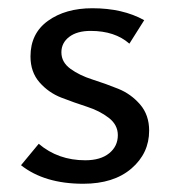

<svg xmlns="http://www.w3.org/2000/svg" viewBox="-20 -441 421 466"><path d="M182 5Q88 5 31 -40L74 -92Q121 -52 187 -52Q224 -52 245 -69Q266 -86 266 -113Q266 -138 244 -155Q222 -172 191 -182Q160 -192 129 -204Q98 -216 76 -241Q54 -266 54 -304Q54 -360 96.5 -390.5Q139 -421 204 -421Q278 -421 330 -392L294 -335Q259 -366 200 -366Q167 -366 148 -351.5Q129 -337 129 -314Q129 -290 151 -274Q173 -258 204.5 -248Q236 -238 267 -225.5Q298 -213 320 -187.5Q342 -162 342 -124Q342 -69 299 -32Q256 5 182 5Z"/></svg>

Font: EauTestText Medium
Style: Regular
Weight: 500
Designer: Christian Thalmann (Catharsis Fonts)
Version: Version 0.001;PS 000.001;hotconv 1.0.88;makeotf.lib2.5.64775